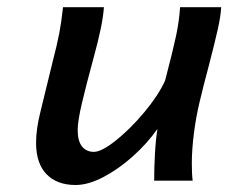

<svg xmlns="http://www.w3.org/2000/svg" viewBox="-20 -511 645 543"><path d="M425.3 -146.5Q397 -106 356.2 -69.3Q315.4 -32.7 272.5 -10.3Q229.5 12.2 193.8 12.2Q141.1 12.2 111.6 -18.3Q82 -48.8 82 -107.4Q82 -145.5 94.2 -194.3L128.9 -336.4Q141.6 -385.3 147.7 -417.2Q153.8 -449.2 158.2 -490.7H273.9Q272 -464.4 265.1 -430.7Q258.3 -397 244.1 -345.2Q223.6 -270 211.7 -219.2Q199.7 -168.5 199.7 -143.1Q199.7 -112.3 211.9 -96.9Q224.1 -81.5 245.6 -81.5Q267.1 -81.5 307.4 -113.5Q347.7 -145.5 387.5 -192.9Q427.2 -240.2 446.8 -282.7Q469.2 -368.2 478 -409.9Q486.8 -451.7 489.3 -490.7H605.5Q604.5 -466.8 596.2 -429.4Q587.9 -392.1 569.8 -322.3Q555.2 -268.1 544.4 -222.2Q534.2 -179.7 528.3 -133.3Q522.5 -86.9 522.5 -48.8Q522.5 -17.6 524.9 0H416Q416 -35.6 418.2 -76.2Q420.4 -116.7 425.3 -146.5Z"/></svg>

Font: Lesson One Medium
Style: Italic
Weight: 500
Italic angle: -14°
Designer: But Ko, Victor Gaultney, Annie Olsen, Julie Remington, Don Collingsworth, Eric Hays, Becca Hirsbrunner
Version: Version 1.100